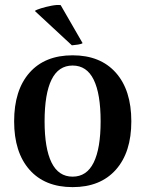

<svg xmlns="http://www.w3.org/2000/svg" viewBox="-20 -754 597 788"><path d="M278 14Q164 14 101 -57.5Q38 -129 38 -256Q38 -384 101 -455.5Q164 -527 278 -527Q392 -527 455.5 -455.5Q519 -384 519 -256Q519 -129 455.5 -57.5Q392 14 278 14ZM278 -29Q336 -29 364.5 -87Q393 -145 393 -256Q393 -369 364.5 -427Q336 -485 278 -485Q220 -485 191.5 -427Q163 -369 163 -256Q163 -145 191.5 -87Q220 -29 278 -29ZM123 -709Q129 -714 148.5 -720Q168 -726 191 -730.5Q214 -735 229 -733L319 -577Q314 -573 300 -571Q286 -569 275 -568Z"/></svg>

Font: Arima SemiBold
Style: Regular
Weight: 600
Designer: Joana Correia and Natanael Gama
Foundry: NDISCOVER
Version: Version 1.101;gftools[0.9.23]